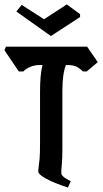

<svg xmlns="http://www.w3.org/2000/svg" viewBox="-42 -850 465 868"><path d="M265 -2Q199 -24 165 -43Q131 -62 131 -74Q131 -85 133 -97Q135 -109 137 -132Q139 -155 139 -198V-436Q139 -513 150 -556H136Q114 -556 93.5 -547Q73 -538 64 -527H43L-22 -623L-15 -639H352L400 -569L350 -527H333Q314 -545 299.5 -550.5Q285 -556 261 -556H256Q240 -515 240 -441V-176Q240 -133 237.5 -107.5Q235 -82 235 -68Q235 -51 278 -31ZM320 -773 188 -687 32 -798 56 -828 157 -763 260 -830 320 -786Z"/></svg>

Font: Jaini Purva
Style: Regular
Weight: 400
Designer: Maithili Shingre, Girish Dalvi (Devanagari), Taresh Vohra (Latin)
Foundry: Ek Type
Version: Version 2.000; ttfautohint (v1.8.4.7-5d5b)